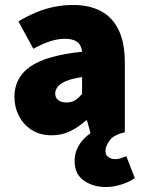

<svg xmlns="http://www.w3.org/2000/svg" viewBox="-20 -532 576 772"><path d="M406 220Q354 220 317 194Q280 168 280 116Q280 87 291 64.5Q302 42 317 26.5Q332 11 344 4L330 -48H326Q296 -21 262.5 -4.5Q229 12 188 12Q141 12 107.5 -9.5Q74 -31 56 -66Q38 -101 38 -142Q38 -220 102 -264.5Q166 -309 310 -324Q308 -342 300 -353.5Q292 -365 277 -370.5Q262 -376 240 -376Q213 -376 183 -366.5Q153 -357 114 -336L54 -446Q89 -467 125 -482Q161 -497 198 -504.5Q235 -512 274 -512Q339 -512 385.5 -487.5Q432 -463 457 -411.5Q482 -360 482 -278V0Q437 10 420.5 33Q404 56 404 76Q404 92 416.5 100Q429 108 442 108Q456 108 467.5 104Q479 100 488 96L522 184Q500 200 467.5 210Q435 220 406 220ZM248 -120Q269 -120 283 -129.5Q297 -139 310 -154V-222Q269 -216 245.5 -206Q222 -196 212 -183Q202 -170 202 -156Q202 -139 214 -129.5Q226 -120 248 -120Z"/></svg>

Font: Mada Black
Style: Regular
Weight: 900
Designer: Khaled Hosny
Version: Version 1.5